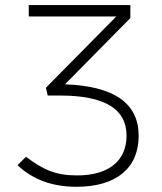

<svg xmlns="http://www.w3.org/2000/svg" viewBox="-20 -713 626 743"><path d="M276.4 9.8C429.2 9.8 516.6 -62 516.6 -187.5C516.6 -313.5 421.9 -379.9 231.4 -386.7L484.4 -643.1V-693.4H91.3V-649.4H430.2L157.7 -373.5L164.6 -343.3H211.9C384.3 -343.3 469.7 -292 469.7 -188C469.7 -90.3 399.9 -34.2 278.8 -34.2C196.8 -34.2 148.9 -54.7 80.6 -106.4L47.9 -73.7C106.9 -18.1 181.6 9.8 276.4 9.8Z"/></svg>

Font: Cascadia Code PL ExtraLight
Style: Regular
Weight: 200
Monospace: yes
Designer: Aaron Bell
Foundry: Saja Typeworks
Version: Version 2404.023